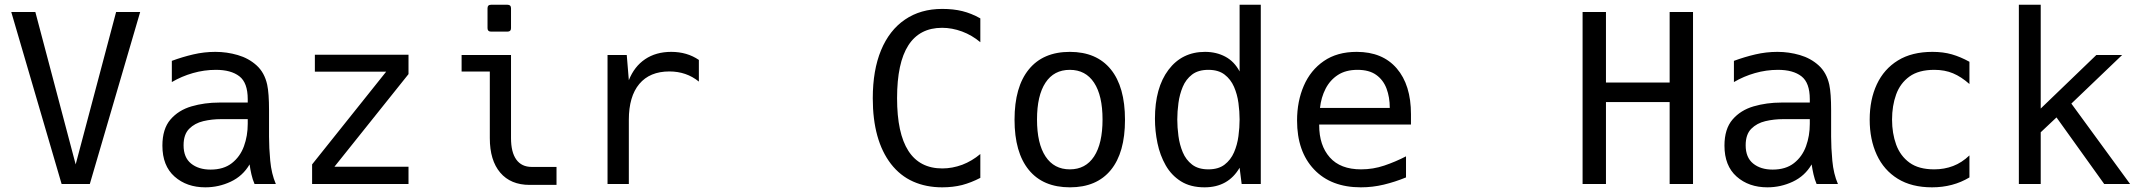

<svg xmlns="http://www.w3.org/2000/svg" viewBox="-20 -780 9071 814"><path d="M27.8 -729H129.9L300.8 -83L472.2 -729H574.2L360.8 0H241.2Z M850.6 14.2Q771.5 14.2 720 -31.5Q668.5 -77.1 668.5 -162.6Q668.5 -233.4 702.6 -273.2Q736.8 -313 792 -329.1Q847.2 -345.2 909.7 -345.2H1030.3V-359.4Q1030.3 -429.2 994.9 -456.5Q959.5 -483.9 895.5 -483.9Q845.7 -483.9 797.9 -470.2Q750 -456.5 708.5 -432.1V-522Q753.4 -538.6 799.3 -549.3Q845.2 -560.1 893.1 -560.1Q941.9 -560.1 988 -546.6Q1034.2 -533.2 1067.9 -502.7Q1101.6 -472.2 1112.8 -420.9Q1120.6 -384.8 1120.6 -312V-200.2Q1120.6 -154.3 1125.7 -98.6Q1130.9 -43 1149.4 0H1059.1Q1050.8 -19 1045.9 -40.8Q1041 -62.5 1038.1 -83Q1009.3 -33.7 958.3 -9.8Q907.2 14.2 850.6 14.2ZM872.6 -61Q928.2 -61 963.1 -88.4Q998 -115.7 1014.2 -159.9Q1030.3 -204.1 1030.3 -254.9V-274.9H916.5Q878.4 -274.9 842 -266.4Q805.7 -257.8 782 -233.9Q758.3 -210 758.3 -164.1Q758.3 -112.3 790 -86.7Q821.8 -61 872.6 -61Z M1303.2 -83 1617.2 -476.1H1314.9V-547.9H1711.9V-465.8L1397.9 -73.2H1711.9V0H1303.2Z M2061.5 -646Q2046.9 -646 2046.9 -660.6V-745.1Q2046.9 -759.8 2061.5 -759.8H2131.8Q2146.5 -759.8 2146.5 -745.1V-660.6Q2146.5 -646 2131.8 -646ZM2225.6 3.9Q2145 3.9 2100.8 -48.1Q2056.6 -100.1 2056.6 -194.3V-476.6H1937V-546.9H2146.5V-194.3Q2146.5 -134.8 2168.9 -103.5Q2191.4 -72.3 2234.4 -72.3H2339.4V3.9Z M2555.7 -546.9H2637.2L2646 -439.9Q2668.9 -498 2715.1 -529.1Q2761.2 -560.1 2825.7 -560.1Q2893.1 -560.1 2942.9 -525.9V-434.1Q2890.1 -477.1 2817.9 -477.1Q2734.9 -477.1 2690.4 -424.1Q2646 -371.1 2646 -272V0H2555.7Z M3974.6 14.2Q3906.2 14.2 3851.3 -10.3Q3796.4 -34.7 3757.3 -85Q3680.2 -185.1 3680.2 -363.3Q3680.2 -482.4 3715.3 -567.1Q3750.5 -651.9 3816.7 -697Q3882.8 -742.2 3974.6 -742.2Q4022 -742.2 4059.8 -732.9Q4097.7 -723.6 4136.2 -702.1V-601.1Q4100.6 -630.9 4058.6 -646.5Q4016.1 -662.1 3974.1 -662.1Q3878.9 -662.1 3831.1 -587.9Q3783.2 -513.7 3783.2 -363.8Q3783.2 -65.9 3975.1 -65.9Q4017.1 -65.9 4059.6 -81.5Q4100.6 -97.2 4136.2 -127V-25.9Q4097.7 -5.9 4059.1 4.4Q4020 14.2 3974.6 14.2Z M4516.1 14.2Q4401.9 14.2 4341.6 -59.8Q4281.2 -133.8 4281.2 -272.5Q4281.2 -411.6 4341.8 -485.8Q4402.3 -560.1 4515.6 -560.1Q4628.9 -560.1 4689.2 -486.1Q4749.5 -412.1 4749.5 -272Q4749.5 -132.8 4689.5 -59.3Q4629.4 14.2 4516.1 14.2ZM4515.6 -62Q4582.5 -62 4618.4 -116.7Q4654.3 -171.4 4654.3 -273.4Q4654.3 -375 4618.4 -429.4Q4582.5 -483.9 4515.6 -483.9Q4448.2 -483.9 4412.4 -429.4Q4376.5 -375 4376.5 -273.4Q4376.5 -171.4 4412.6 -116.7Q4448.7 -62 4515.6 -62Z M5086.9 14.2Q5027.3 14.2 4986.8 -11.2Q4946.3 -36.6 4922.1 -79.1Q4897.9 -121.6 4887.2 -173.1Q4876.5 -224.6 4876.5 -276.9Q4876.5 -407.7 4933.8 -483.9Q4991.2 -560.1 5088.9 -560.1Q5136.7 -560.1 5174.8 -539.8Q5212.9 -519.5 5235.4 -477.1V-759.8H5325.2V0H5244.1L5235.4 -68.8Q5187 14.2 5086.9 14.2ZM5103 -62Q5145.5 -62 5171.6 -82Q5197.8 -102.1 5211.7 -134Q5225.6 -166 5230.5 -202.9Q5235.4 -239.7 5235.4 -273.4Q5235.4 -306.6 5230.5 -343.3Q5225.6 -379.9 5211.7 -411.9Q5197.8 -443.8 5171.6 -463.9Q5145.5 -483.9 5103 -483.9Q5060.1 -483.9 5033.9 -463.9Q5007.8 -443.8 4994.4 -411.9Q4981 -379.9 4976.1 -343.3Q4971.2 -306.6 4971.2 -273.4Q4971.2 -240.2 4976.1 -203.4Q4981 -166.5 4994.4 -134.5Q5007.8 -102.5 5033.9 -82.3Q5060.1 -62 5103 -62Z M5749.5 14.2Q5623 14.2 5551 -61.8Q5479 -137.7 5479 -269Q5479 -350.6 5507.6 -416.5Q5536.1 -482.4 5592.5 -521.2Q5648.9 -560.1 5731.9 -560.1Q5841.3 -560.1 5901.6 -490Q5961.9 -419.9 5961.9 -295.9V-252H5572.8V-249Q5572.8 -163.6 5617.7 -112.8Q5662.6 -62 5750.5 -62Q5801.3 -62 5848.9 -78.1Q5896.5 -94.2 5940.9 -117.2V-27.8Q5894.5 -8.8 5846.9 2.7Q5799.3 14.2 5749.5 14.2ZM5872.1 -322.3Q5872.1 -367.7 5858.4 -404.3Q5844.7 -440.9 5814.7 -462.4Q5784.7 -483.9 5735.4 -483.9Q5685.5 -483.9 5652.1 -462.2Q5618.7 -440.4 5599.9 -403.8Q5581.1 -367.2 5576.2 -322.3Z M6689.5 -729H6788.6V-430.2H7058.6V-729H7157.7V0H7058.6V-347.2H6788.6V0H6689.5Z M7473.1 14.2Q7394 14.2 7342.5 -31.5Q7291 -77.1 7291 -162.6Q7291 -233.4 7325.2 -273.2Q7359.4 -313 7414.6 -329.1Q7469.7 -345.2 7532.2 -345.2H7652.8V-359.4Q7652.8 -429.2 7617.4 -456.5Q7582 -483.9 7518.1 -483.9Q7468.3 -483.9 7420.4 -470.2Q7372.6 -456.5 7331.1 -432.1V-522Q7376 -538.6 7421.9 -549.3Q7467.8 -560.1 7515.6 -560.1Q7564.5 -560.1 7610.6 -546.6Q7656.7 -533.2 7690.4 -502.7Q7724.1 -472.2 7735.4 -420.9Q7743.2 -384.8 7743.2 -312V-200.2Q7743.2 -154.3 7748.3 -98.6Q7753.4 -43 7772 0H7681.6Q7673.3 -19 7668.5 -40.8Q7663.6 -62.5 7660.6 -83Q7631.8 -33.7 7580.8 -9.8Q7529.8 14.2 7473.1 14.2ZM7495.1 -61Q7550.8 -61 7585.7 -88.4Q7620.6 -115.7 7636.7 -159.9Q7652.8 -204.1 7652.8 -254.9V-274.9H7539.1Q7501 -274.9 7464.6 -266.4Q7428.2 -257.8 7404.5 -233.9Q7380.9 -210 7380.9 -164.1Q7380.9 -112.3 7412.6 -86.7Q7444.3 -61 7495.1 -61Z M8170.9 14.2Q8084.5 14.2 8025.6 -22.2Q7966.8 -58.6 7936.8 -123.5Q7906.7 -188.5 7906.7 -272.9Q7906.7 -357.9 7937 -422.6Q7967.3 -487.3 8026.4 -523.7Q8085.4 -560.1 8172.9 -560.1Q8218.3 -560.1 8254.9 -549.6Q8291.5 -539.1 8329.6 -518.1V-423.8Q8294.9 -454.6 8260 -469.2Q8225.1 -483.9 8180.7 -483.9Q8114.7 -483.9 8075.4 -455.6Q8036.1 -427.2 8018.8 -379.4Q8001.5 -331.5 8001.5 -272.9Q8001.5 -214.8 8019 -166.7Q8036.6 -118.7 8075.7 -90.3Q8114.7 -62 8180.2 -62Q8223.1 -62 8260.3 -76.2Q8297.4 -90.3 8329.6 -121.1V-27.8Q8259.8 14.2 8170.9 14.2Z M8539.1 -759.8H8631.8V-319.8L8867.7 -546.9H8977.1L8761.7 -340.8L9010.7 0H8900.9L8698.7 -282.2L8631.8 -219.2V0H8539.1Z"/></svg>

Font: Vazir Code Hack
Style: Code-Hack
Weight: 400
Foundry: DejaVu fonts team - Redesigned by Saber Rastikerdar
Version: Version 1.1.2